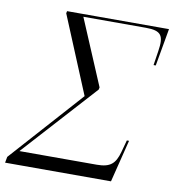

<svg xmlns="http://www.w3.org/2000/svg" viewBox="-140 -785 778 857"><g transform="rotate(10 248.5 -357.0)"><path d="M-60 0H420L468 -192H458L443 -137C428 -83 406 -62 345 -62H-6L295 -394L297 -404L171 -702H454C526 -702 538 -680 527 -609L517 -544H527L557 -714H95L93 -704L238 -354L-55 -27Z"/></g></svg>

Font: Noto Serif Display Light
Style: Italic
Weight: 300
Italic angle: -12°
Designer: Monotype Design Team
Foundry: Monotype Imaging Inc.
Version: Version 2.009